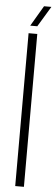

<svg xmlns="http://www.w3.org/2000/svg" viewBox="-63 -974 289 1001"><g transform="rotate(5 82.0 -473.5)"><path d="M57.5 0V-800H103V0ZM62.5 -840 125.5 -947H164L99.5 -840Z"/></g></svg>

Font: Big Shoulders Display Thin Light
Style: Regular
Weight: 300
Version: Version 2.002